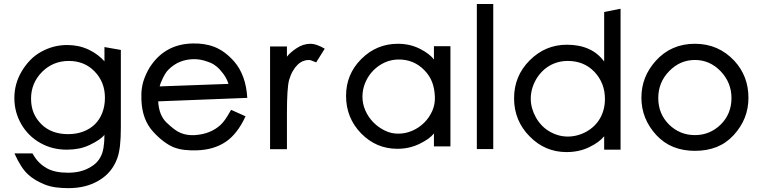

<svg xmlns="http://www.w3.org/2000/svg" viewBox="-20 -745 3861 972"><path d="M591.8 -97.7Q591.8 -45.9 587.4 -7.1Q583 31.7 572.8 58.6Q559.6 93.8 537.1 121.1Q514.6 148.4 481 168.5Q416.5 207.5 326.2 207.5Q293.5 207.5 263.4 203.6Q233.4 199.7 207.5 189.5Q153.8 168 121.6 137.7Q85.9 105 53.2 31.7H144.5Q160.6 60.5 178.2 77.6Q195.8 94.7 217.3 106.9Q257.8 129.4 323.7 129.4Q355.5 129.4 382.1 123.3Q408.7 117.2 429.7 105.5Q452.1 93.8 466.6 79.6Q481 65.4 489.7 47.9Q508.8 14.2 508.8 -64.9V-62.5Q490.2 -38.1 434.1 -11.2Q407.2 1.5 378.7 7.1Q350.1 12.7 318.4 12.7Q282.2 12.7 249 4.6Q215.8 -3.4 183.6 -21.5Q151.9 -39.6 128.2 -63.5Q104.5 -87.4 87.9 -116.2Q52.7 -177.2 52.7 -248.5Q52.7 -320.3 88.9 -382.3Q106.9 -413.1 131.1 -438.7Q155.3 -464.4 187.5 -482.4Q219.2 -500 252 -508.5Q284.7 -517.1 319.8 -517.1Q349.1 -517.1 376 -511.5Q402.8 -505.9 429.2 -493.7Q478 -469.7 508.8 -434.6V-506.8L591.8 -492.2ZM511.2 -250Q511.2 -329.6 459 -383.3Q407.7 -436.5 328.6 -436.5Q248.5 -436.5 192.9 -380.9Q137.2 -324.2 137.2 -246.1Q137.2 -206.5 149.9 -174.8Q162.6 -143.1 189 -116.7Q239.7 -65.9 324.7 -65.9Q367.2 -65.9 401.9 -79.1Q436.5 -92.3 460.7 -116.2Q484.9 -140.1 498 -174.3Q511.2 -208.5 511.2 -250Z M1231.9 -249.5 780.8 -231.9Q784.7 -160.2 824.2 -123.5Q844.7 -104 862.3 -90.8Q879.9 -77.6 895 -71.8Q926.3 -58.6 966.8 -61Q1045.9 -66.4 1096.2 -112.3Q1107.4 -122.6 1119.6 -139.6Q1131.8 -156.7 1149.9 -189L1223.1 -156.2Q1181.2 -65.4 1121.1 -25.9Q1061 13.7 975.6 16.1Q943.8 17.1 914.8 13.9Q885.7 10.7 858.9 0.5Q834.5 -9.8 808.6 -29.1Q782.7 -48.3 755.4 -78.1Q727.1 -108.9 712.2 -149.7Q697.3 -190.4 695.8 -242.2Q692.9 -305.2 713.4 -354.5Q720.2 -372.1 729 -388.4Q737.8 -404.8 748.5 -419.4Q822.3 -521 952.6 -524.9Q983.4 -525.9 1011.2 -521.7Q1039.1 -517.6 1064.9 -507.8Q1094.2 -496.1 1118.9 -477.3Q1143.6 -458.5 1166.5 -432.6Q1225.1 -363.8 1231.9 -249.5ZM1136.7 -320.3Q1128.4 -347.2 1110.8 -370.8Q1093.3 -394.5 1077.1 -407.7Q1061 -420.9 1048.6 -426Q1036.1 -431.2 1032.7 -432.1Q1013.2 -439.5 994.1 -442.9Q975.1 -446.3 954.1 -445.3Q920.9 -443.8 891.6 -432.1Q862.3 -420.4 835.4 -395Q823.7 -384.3 814.5 -368.4Q805.2 -352.5 796.9 -332.5Q793 -324.2 790.3 -314.5Q787.6 -304.7 788.1 -307.6Z M1624 -498.5 1580.6 -429.2Q1563 -436.5 1555.7 -439Q1548.3 -441.4 1543 -441.4Q1528.3 -441.4 1513.9 -435.5Q1499.5 -429.7 1486.6 -417.2Q1473.6 -404.8 1462.4 -385.5Q1451.2 -366.2 1443.4 -339.8Q1438 -318.8 1435.3 -277.1Q1432.6 -235.4 1432.6 -169.9V10.3H1347.2V-509.8H1432.6V-458Q1447.3 -478 1481 -500.7Q1514.6 -523.4 1552.7 -523.4Q1581.1 -523.4 1624 -498.5Z M2260.3 -3.9H2176.8V-69.3Q2154.3 -41 2103 -16.4Q2051.8 8.3 1991.7 8.3Q1884.8 8.3 1808.6 -69.3Q1731.9 -147.9 1731.9 -259.8Q1731.9 -369.1 1808.6 -445.8Q1886.2 -523.4 1994.1 -523.4Q2055.7 -523.4 2106 -497.8Q2156.2 -472.2 2176.8 -443.4V-511.2H2260.3ZM2181.6 -254.4Q2180.2 -295.9 2167.7 -328.9Q2155.3 -361.8 2128.4 -389.6Q2075.7 -443.8 1999 -443.8Q1961.4 -443.8 1928.5 -429Q1895.5 -414.1 1870.4 -388.7Q1845.2 -363.3 1830.3 -329.3Q1815.4 -295.4 1814.9 -257.3Q1814.5 -220.2 1829.6 -185.8Q1844.7 -151.4 1870.6 -125.2Q1896.5 -99.1 1929.7 -83.3Q1962.9 -67.4 1999 -68.4Q2034.7 -68.8 2068.4 -83.7Q2102.1 -98.6 2127.4 -123.8Q2152.8 -148.9 2168 -182.6Q2183.1 -216.3 2181.6 -254.4Z M2477.1 9.8H2394V-724.6H2477.1Z M3121.6 12.7H3038.6V-55.2Q3013.7 -24.4 2962.6 0.2Q2911.6 24.9 2848.1 24.9Q2739.3 24.9 2661.6 -54.2Q2582.5 -133.8 2582.5 -247.6Q2582.5 -360.4 2661.6 -439.5Q2740.7 -518.6 2849.6 -518.6Q2976.1 -518.6 3038.6 -433.6V-684.1L3121.6 -700.7ZM3042.5 -243.7Q3042.5 -285.6 3028.8 -319.8Q3015.1 -354 2988.8 -381.8Q2936 -436.5 2854.5 -436.5Q2803.7 -436.5 2761.7 -412.1Q2719.7 -387.7 2692.9 -341.3Q2667 -294.9 2667 -245.1Q2667 -220.7 2673.8 -196.5Q2680.7 -172.4 2692.9 -150.6Q2705.1 -128.9 2722.4 -110.6Q2739.7 -92.3 2761.7 -79.6Q2805.7 -53.7 2854.5 -53.7Q2879.4 -53.7 2903.8 -60.3Q2928.2 -66.9 2949.7 -79.1Q2971.2 -91.3 2988.8 -108.4Q3006.3 -125.5 3018.6 -147.5Q3042.5 -190.4 3042.5 -243.7Z M3769 -250Q3769 -196.3 3750.5 -149.2Q3731.9 -102.1 3693.8 -60.5Q3655.8 -19.5 3607.2 -0.5Q3558.6 18.6 3498 18.6Q3438.5 18.6 3389.9 -0.7Q3341.3 -20 3303.2 -60.5Q3227.1 -143.1 3227.1 -250Q3227.1 -303.7 3245.1 -349.9Q3263.2 -396 3299.3 -436.5Q3377.4 -523.4 3498 -523.4Q3617.2 -523.4 3697.8 -437Q3769 -359.4 3769 -250ZM3683.1 -248.5Q3683.1 -326.7 3628.4 -384.3Q3573.2 -441.4 3498 -441.4Q3422.4 -441.4 3367.2 -384.3Q3312.5 -328.1 3312.5 -248.5Q3312.5 -168.5 3367.2 -114.3Q3421.9 -61 3498 -61Q3573.7 -61 3628.4 -114.3Q3683.1 -168.5 3683.1 -248.5Z"/></svg>

Font: Kawthoolei
Style: Bold
Weight: 700
Designer: Moe Zed
Foundry: Moe Zed
Version: Version 1.000;July 10, 2024;FontCreator 14.0.0.2901 32-bit